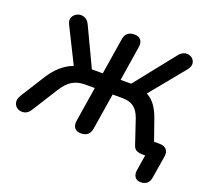

<svg xmlns="http://www.w3.org/2000/svg" viewBox="-145 -892 1344 1244"><g transform="rotate(20 526.5 -270.0)"><path d="M941 173Q916 173 902.5 155.5Q889 138 894 107L911 0H889Q870 0 852.5 -7.5Q835 -15 827 -40L772 -204Q755 -254 725 -276.5Q695 -299 645 -299H578L538 -50Q529 8 471 8Q440 8 426 -10Q412 -28 417 -60L455 -299H388Q338 -299 301 -277Q264 -255 232 -203L121 -27Q104 0 79.5 5.5Q55 11 34.5 0Q14 -11 8 -34.5Q2 -58 21 -89L123 -251Q188 -354 278 -387L159 -626Q144 -655 154 -676.5Q164 -698 186 -707.5Q208 -717 232 -709Q256 -701 270 -672L396 -406H471L511 -656Q520 -713 578 -713Q609 -713 623 -695Q637 -677 632 -645L594 -406H667L888 -684Q908 -708 932 -711Q956 -714 974 -701.5Q992 -689 995.5 -666.5Q999 -644 978 -618L784 -381Q819 -362 842.5 -330Q866 -298 883 -251L935 -103H973Q1005 -103 1020.5 -85.5Q1036 -68 1031 -36L1006 118Q997 173 941 173Z"/></g></svg>

Font: Nunito
Style: Bold Italic
Weight: 700
Italic angle: -9°
Designer: Vernon Adams
Foundry: Vernon Adams
Version: Version 3.601; ttfautohint (v1.8.2.53-6de2)